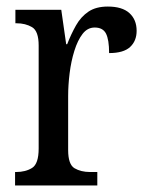

<svg xmlns="http://www.w3.org/2000/svg" viewBox="-20 -566 449 586"><path d="M26 0V-41H29Q58 -41 78 -53.5Q98 -66 98 -113V-427Q98 -471 78 -483Q58 -495 30 -495H27V-536H167L182 -431H185Q197 -462 212 -488.5Q227 -515 250 -530.5Q273 -546 309 -546Q353 -546 375 -526Q397 -506 397 -472Q397 -441 377 -422.5Q357 -404 313 -404Q313 -445 303.5 -463.5Q294 -482 269 -482Q247 -482 232 -462.5Q217 -443 207 -411Q197 -379 192.5 -342.5Q188 -306 188 -273V-108Q188 -64 207.5 -52.5Q227 -41 255 -41H277V0Z"/></svg>

Font: Noto Serif Armenian Condensed
Style: Regular
Weight: 400
Width: 3
Designer: Monotype Design Team
Foundry: Monotype Imaging Inc.
Version: Version 2.008; ttfautohint (v1.8.4.7-5d5b)